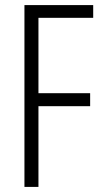

<svg xmlns="http://www.w3.org/2000/svg" viewBox="-20 -734 406 754"><path d="M131 0V-317H334V-368H131V-664H346V-714H76V0Z"/></svg>

Font: Noto Sans Khmer UI ExtraCondensed Light
Style: Regular
Weight: 300
Width: 2
Designer: Danh Hong and the Monotype Design Team
Foundry: Monotype Imaging Inc.
Version: Version 2.002